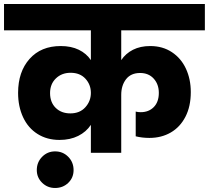

<svg xmlns="http://www.w3.org/2000/svg" viewBox="-37 -760 1039 955"><path d="M566 -609V-461Q588 -494 624.5 -512.5Q661 -531 710 -531Q772 -531 818 -500.5Q864 -470 888 -418Q912 -366 912 -302Q912 -231 885.5 -179.5Q859 -128 812.5 -101Q766 -74 706 -74Q670 -74 638 -82V-205Q649 -202 663 -202Q703 -202 728 -227.5Q753 -253 753 -298Q753 -341 727.5 -369Q702 -397 660 -397Q614 -397 590 -366Q566 -335 566 -288V0H415V-139Q392 -104 352 -84Q312 -64 259 -64Q197 -64 150 -93.5Q103 -123 78 -176.5Q53 -230 53 -298Q53 -403 110 -467Q167 -531 265 -531Q317 -531 355 -512.5Q393 -494 415 -461V-609H-17V-740H982V-609ZM415 -298Q415 -339 388 -368.5Q361 -398 314 -398Q270 -398 241 -370Q212 -342 212 -297Q212 -251 240 -223.5Q268 -196 313 -196Q360 -196 387.5 -226.5Q415 -257 415 -298ZM237 175Q199 175 172.5 149Q146 123 146 86Q146 47 172.5 20Q199 -7 237 -7Q276 -7 302.5 20Q329 47 329 86Q329 124 302.5 149.5Q276 175 237 175Z"/></svg>

Font: Poppins A&M
Style: Bold-A&M
Weight: 700
Designer: Ninad Kale (Devanagari), Jonny Pinhorn (Latin)
Foundry: Indian Type Foundry
Version: 4.004